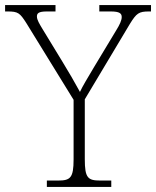

<svg xmlns="http://www.w3.org/2000/svg" viewBox="-30 -734 613 754"><path d="M154 0H407V-25H364C315 -25 303 -35 303 -109V-344L480 -640C506 -682 515 -689 555 -689H563V-714H360V-689H405C440 -689 448 -681 448 -667C448 -654 440 -637 427 -616L339 -470C314 -428 294 -395 284 -373C264 -410 240 -451 215 -492L137 -620C125 -640 115 -656 115 -669C115 -681 120 -689 154 -689H188V-714H-10V-689H0C41 -689 48 -683 73 -644L259 -342V-108C259 -35 246 -25 198 -25H154Z"/></svg>

Font: Noto Serif Ethiopic ExtraLight
Style: Regular
Weight: 200
Designer: Monotype Design Team
Foundry: Monotype Imaging Inc.
Version: Version 2.102